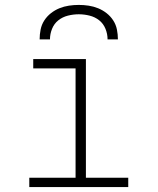

<svg xmlns="http://www.w3.org/2000/svg" viewBox="-20 -760 640 780"><path d="M99 0V-38H287V-482H115V-520H329V-38H501V0ZM141 -600Q141 -620 145 -640Q149 -660 160 -677Q171 -694 187 -706.5Q203 -719 221.5 -726.5Q240 -734 260 -737Q280 -740 300 -740Q320 -740 340 -737Q360 -734 378.5 -726.5Q397 -719 413 -706.5Q429 -694 440 -677Q451 -660 455 -640Q459 -620 459 -600H417Q417 -622 408.5 -643Q400 -664 383 -677.5Q366 -691 344 -696.5Q322 -702 300 -702Q278 -702 256 -696.5Q234 -691 217 -677.5Q200 -664 191.5 -643Q183 -622 183 -600Z"/></svg>

Font: Iosevka SS04 XLt Ex
Style: Regular
Weight: 200
Width: 7
Monospace: yes
Designer: Belleve Invis
Foundry: Belleve Invis
Version: Version 19.0.0; ttfautohint (v1.8.4)